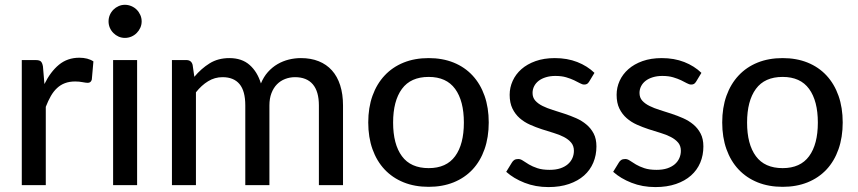

<svg xmlns="http://www.w3.org/2000/svg" viewBox="-20 -752 3484 780"><path d="M160.5 -410.5Q185 -460.5 219.5 -489Q254 -517.5 302.5 -517.5Q319 -517.5 333.8 -513.8Q348.5 -510 359.5 -502.5L353 -429Q349.5 -415.5 336.5 -415.5Q329.5 -415.5 315.5 -418.2Q301.5 -421 285.5 -421Q262 -421 244 -414.2Q226 -407.5 211.8 -394.2Q197.5 -381 186.5 -361.8Q175.5 -342.5 166 -318V0H68.5V-508H124.5Q140.5 -508 146.2 -502.2Q152 -496.5 154.5 -482Z M537 -508V0H439.5V-508ZM555.5 -665Q555.5 -651.5 550 -639.2Q544.5 -627 535.2 -617.8Q526 -608.5 513.5 -603.2Q501 -598 487.5 -598Q474 -598 462 -603.2Q450 -608.5 440.8 -617.8Q431.5 -627 426.2 -639.2Q421 -651.5 421 -665Q421 -679 426.2 -691.2Q431.5 -703.5 440.8 -712.8Q450 -722 462 -727.2Q474 -732.5 487.5 -732.5Q501 -732.5 513.5 -727.2Q526 -722 535.2 -712.8Q544.5 -703.5 550 -691.2Q555.5 -679 555.5 -665Z M678.5 0V-508H737Q757.5 -508 762.5 -488.5L769.5 -440Q797.5 -473.5 831.8 -494.8Q866 -516 912 -516Q962.5 -516 994 -488.2Q1025.5 -460.5 1040 -413Q1051 -440 1068.5 -459.5Q1086 -479 1107.5 -491.5Q1129 -504 1153.2 -510Q1177.5 -516 1202.5 -516Q1243 -516 1274.8 -503.2Q1306.5 -490.5 1328.5 -466Q1350.5 -441.5 1362 -405.5Q1373.5 -369.5 1373.5 -323.5V0H1275.5V-323.5Q1275.5 -380.5 1250.8 -409.5Q1226 -438.5 1178.5 -438.5Q1157.5 -438.5 1138.5 -431.2Q1119.5 -424 1105.2 -409.5Q1091 -395 1082.8 -373.5Q1074.5 -352 1074.5 -323.5V0H976.5V-323.5Q976.5 -382.5 953 -410.5Q929.5 -438.5 884 -438.5Q852.5 -438.5 825.5 -422Q798.5 -405.5 776 -377V0Z M1721.5 -516Q1777.5 -516 1822.8 -497.8Q1868 -479.5 1899.8 -445.2Q1931.5 -411 1948.5 -362.8Q1965.5 -314.5 1965.5 -254.5Q1965.5 -194.5 1948.5 -146Q1931.5 -97.5 1899.8 -63.5Q1868 -29.5 1822.8 -11.2Q1777.5 7 1721.5 7Q1665 7 1619.8 -11.2Q1574.5 -29.5 1542.5 -63.5Q1510.5 -97.5 1493.2 -146Q1476 -194.5 1476 -254.5Q1476 -314.5 1493.2 -362.8Q1510.5 -411 1542.5 -445.2Q1574.5 -479.5 1619.8 -497.8Q1665 -516 1721.5 -516ZM1721.5 -69Q1793.5 -69 1829 -117.5Q1864.5 -166 1864.5 -254Q1864.5 -342 1829 -390.8Q1793.5 -439.5 1721.5 -439.5Q1648.5 -439.5 1612.8 -390.8Q1577 -342 1577 -254Q1577 -166 1612.8 -117.5Q1648.5 -69 1721.5 -69Z M2373.5 -420.5Q2369.5 -414 2365 -411.2Q2360.5 -408.5 2353.5 -408.5Q2345.5 -408.5 2335.8 -414Q2326 -419.5 2312.2 -426Q2298.5 -432.5 2280 -438Q2261.5 -443.5 2236 -443.5Q2215 -443.5 2197.8 -438.2Q2180.5 -433 2168.5 -423.8Q2156.5 -414.5 2150 -401.8Q2143.5 -389 2143.5 -374.5Q2143.5 -355.5 2154.8 -343Q2166 -330.5 2184.2 -321.5Q2202.5 -312.5 2225.8 -305.2Q2249 -298 2273.2 -290Q2297.5 -282 2320.8 -271.8Q2344 -261.5 2362.2 -246.2Q2380.5 -231 2391.8 -209.5Q2403 -188 2403 -157Q2403 -121.5 2390.2 -91.2Q2377.5 -61 2352.8 -39Q2328 -17 2291.5 -4.5Q2255 8 2208 8Q2155.5 8 2111 -9.5Q2066.5 -27 2036.5 -54L2059.5 -91.5Q2063.5 -98.5 2069.5 -102.2Q2075.5 -106 2085.5 -106Q2095 -106 2105 -99Q2115 -92 2129 -83.8Q2143 -75.5 2163 -68.8Q2183 -62 2213 -62Q2238 -62 2256.5 -68.2Q2275 -74.5 2287.2 -85.2Q2299.5 -96 2305.5 -110Q2311.5 -124 2311.5 -139.5Q2311.5 -159.5 2300.2 -172.8Q2289 -186 2270.8 -195.5Q2252.5 -205 2229 -212Q2205.5 -219 2181 -227Q2156.5 -235 2133 -245.5Q2109.5 -256 2091.2 -272Q2073 -288 2061.8 -311Q2050.5 -334 2050.5 -367Q2050.5 -396.5 2062.8 -423.5Q2075 -450.5 2098.2 -471Q2121.5 -491.5 2155.8 -503.8Q2190 -516 2234 -516Q2284.5 -516 2325.2 -500Q2366 -484 2395 -456Z M2808 -420.5Q2804 -414 2799.5 -411.2Q2795 -408.5 2788 -408.5Q2780 -408.5 2770.2 -414Q2760.5 -419.5 2746.8 -426Q2733 -432.5 2714.5 -438Q2696 -443.5 2670.5 -443.5Q2649.5 -443.5 2632.2 -438.2Q2615 -433 2603 -423.8Q2591 -414.5 2584.5 -401.8Q2578 -389 2578 -374.5Q2578 -355.5 2589.2 -343Q2600.5 -330.5 2618.8 -321.5Q2637 -312.5 2660.2 -305.2Q2683.5 -298 2707.8 -290Q2732 -282 2755.2 -271.8Q2778.5 -261.5 2796.8 -246.2Q2815 -231 2826.2 -209.5Q2837.5 -188 2837.5 -157Q2837.5 -121.5 2824.8 -91.2Q2812 -61 2787.2 -39Q2762.5 -17 2726 -4.5Q2689.5 8 2642.5 8Q2590 8 2545.5 -9.5Q2501 -27 2471 -54L2494 -91.5Q2498 -98.5 2504 -102.2Q2510 -106 2520 -106Q2529.5 -106 2539.5 -99Q2549.5 -92 2563.5 -83.8Q2577.5 -75.5 2597.5 -68.8Q2617.5 -62 2647.5 -62Q2672.5 -62 2691 -68.2Q2709.5 -74.5 2721.8 -85.2Q2734 -96 2740 -110Q2746 -124 2746 -139.5Q2746 -159.5 2734.8 -172.8Q2723.5 -186 2705.2 -195.5Q2687 -205 2663.5 -212Q2640 -219 2615.5 -227Q2591 -235 2567.5 -245.5Q2544 -256 2525.8 -272Q2507.5 -288 2496.2 -311Q2485 -334 2485 -367Q2485 -396.5 2497.2 -423.5Q2509.5 -450.5 2532.8 -471Q2556 -491.5 2590.2 -503.8Q2624.5 -516 2668.5 -516Q2719 -516 2759.8 -500Q2800.5 -484 2829.5 -456Z M3159.5 -516Q3215.5 -516 3260.8 -497.8Q3306 -479.5 3337.8 -445.2Q3369.5 -411 3386.5 -362.8Q3403.5 -314.5 3403.5 -254.5Q3403.5 -194.5 3386.5 -146Q3369.5 -97.5 3337.8 -63.5Q3306 -29.5 3260.8 -11.2Q3215.5 7 3159.5 7Q3103 7 3057.8 -11.2Q3012.5 -29.5 2980.5 -63.5Q2948.5 -97.5 2931.2 -146Q2914 -194.5 2914 -254.5Q2914 -314.5 2931.2 -362.8Q2948.5 -411 2980.5 -445.2Q3012.5 -479.5 3057.8 -497.8Q3103 -516 3159.5 -516ZM3159.5 -69Q3231.5 -69 3267 -117.5Q3302.5 -166 3302.5 -254Q3302.5 -342 3267 -390.8Q3231.5 -439.5 3159.5 -439.5Q3086.5 -439.5 3050.8 -390.8Q3015 -342 3015 -254Q3015 -166 3050.8 -117.5Q3086.5 -69 3159.5 -69Z"/></svg>

Font: Lato 2
Style: Regular
Weight: 500
Designer: Lukasz Dziedzic with Adam Twardoch and Botio Nikoltchev
Foundry: tyPoland Lukasz Dziedzic
Version: Version 2.015; 2015-08-06; http://www.latofonts.com/